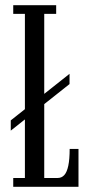

<svg xmlns="http://www.w3.org/2000/svg" viewBox="-20 -720 374 740"><path d="M21.5 -216.5V-256L248 -435.5V-396ZM31 0V-34H76V-666.5H31V-700H196.5V-666.5H150.5V-34H202Q217.5 -34 227.8 -45.2Q238 -56.5 243.2 -81.2Q248.5 -106 248.5 -146H282.5V0Z"/></svg>

Font: Imbue Thin 10pt
Style: Regular
Weight: 400
Version: Version 1.102